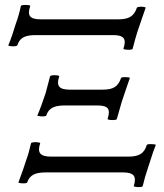

<svg xmlns="http://www.w3.org/2000/svg" viewBox="-20 -710 665 777"><path d="M516.6 -512.2Q514.6 -507.8 493.2 -508.8Q478.5 -509.8 479.5 -513.2Q489.7 -542.5 480.2 -555.2Q470.7 -567.9 439.5 -567.9H122.6Q90.3 -567.9 73.7 -558.3Q57.1 -548.8 50.3 -526.9Q48.3 -521.5 25.9 -522.9Q12.7 -523.9 13.7 -526.9Q27.3 -558.1 45.4 -618.2Q56.6 -647.9 64.5 -686Q65.4 -689 75 -689.7Q84.5 -690.4 93.5 -689.5Q102.5 -688.5 102.5 -686Q92.3 -656.7 101.8 -644.3Q111.3 -631.8 143.6 -631.8H460.4Q491.7 -631.8 508.5 -642.6Q525.4 -653.3 533.7 -678.2Q535.6 -683.6 557.1 -682.6Q570.3 -681.6 569.3 -678.2Q564 -663.1 553.2 -631.6Q542.5 -600.1 536.6 -583Q528.8 -559.1 516.6 -512.2ZM452.6 -228Q451.7 -225.1 442.1 -224.4Q432.6 -223.6 423.8 -224.9Q415 -226.1 415.5 -229Q425.3 -258.3 416.3 -270.8Q407.2 -283.2 375.5 -283.2H240.7Q208.5 -283.2 191.4 -273.7Q174.3 -264.2 167.5 -243.2Q166.5 -237.8 144 -239.3Q130.4 -240.2 131.3 -243.2Q146.5 -277.8 164.6 -333Q180.2 -389.6 182.6 -400.9Q183.6 -404.3 193.1 -405.3Q202.6 -406.2 211.4 -405Q220.2 -403.8 219.7 -400.9Q210 -372.1 219.7 -359.6Q229.5 -347.2 261.7 -347.2H396.5Q428.2 -347.2 444.8 -357.9Q461.4 -368.7 469.7 -394Q471.7 -398.9 493.7 -397.5Q506.3 -397 505.4 -394Q502 -384.3 491 -352.3Q480 -320.3 472.7 -297.9Q471.7 -293.5 464.4 -269Q457 -244.6 452.6 -228ZM557.6 43Q555.7 48.3 534.7 46.9Q520 45.9 521.5 42Q530.8 13.2 520.8 0.5Q510.7 -12.2 479.5 -12.2H163.6Q131.3 -12.2 114.3 -2.7Q97.2 6.8 90.3 27.8Q88.4 33.2 66.4 31.7Q53.7 30.8 54.7 27.8Q77.1 -32.2 86.4 -63Q97.2 -92.3 105.5 -129.9Q106.4 -133.3 116 -134.3Q125.5 -135.3 134.3 -134Q143.1 -132.8 142.6 -129.9Q132.8 -101.6 143.1 -88.9Q153.3 -76.2 185.5 -76.2H500.5Q532.2 -76.2 549.3 -86.9Q566.4 -97.7 573.7 -123Q575.7 -127.9 598.1 -126.5Q611.3 -126 610.4 -123Q605 -110.4 600.1 -95.9Q595.2 -81.5 588.6 -60.8Q582 -40 577.6 -26.9Q566.4 5.4 557.6 43Z"/></svg>

Font: Junicode SmCond Light
Style: Regular
Weight: 300
Width: 4
Designer: Peter S. Baker
Version: Version 2.206